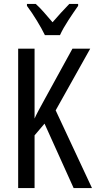

<svg xmlns="http://www.w3.org/2000/svg" viewBox="-20 -963 491 983"><path d="M451 0H357L208 -330L157 -270V0H73V-714H157V-356Q168 -382 211 -459L351 -714H442L265 -398ZM210 -783Q194 -816 169 -857Q144 -898 118 -933V-943H163Q182 -926 204.5 -900.5Q227 -875 249 -849Q275 -879 292.5 -898Q310 -917 335 -943H380V-933Q358 -902 330.5 -860Q303 -818 287 -783Z"/></svg>

Font: Noto Sans ExtraCondensed
Style: Regular
Weight: 400
Width: 2
Designer: Monotype Design Team
Foundry: Monotype Imaging Inc.
Version: Version 2.013; ttfautohint (v1.8.4.7-5d5b)